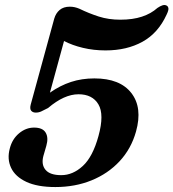

<svg xmlns="http://www.w3.org/2000/svg" viewBox="-20 -740 700 775"><path d="M19.5 -140.5Q29 -178.5 56.8 -201.8Q84.5 -225 117.5 -225Q152 -225 164.2 -204.8Q176.5 -184.5 167 -151.5L155 -110Q146 -75.5 164 -54.2Q182 -33 227.5 -33Q274 -33 314.2 -70Q354.5 -107 377.5 -191Q401.5 -278 377.2 -318.8Q353 -359.5 297 -359.5Q239 -359.5 174 -304Q157.5 -295.5 147 -290.5Q136.5 -285.5 124.5 -285.5Q112 -285.5 105.8 -293.2Q99.5 -301 104 -318L199 -665Q205.5 -687 221 -700Q236.5 -713 262 -713Q281.5 -713 301 -704.5Q339 -686 378.8 -673.2Q418.5 -660.5 465.5 -660.5Q516 -660.5 553 -672.8Q590 -685 615.5 -708Q626.5 -715.5 635.8 -718.5Q645 -721.5 652.5 -717.5Q658.5 -714.5 659.8 -706.5Q661 -698.5 652.5 -681Q618.5 -606.5 555.2 -571.5Q492 -536.5 406 -536.5Q358 -536.5 315 -546.8Q272 -557 238.5 -574.5L181.5 -366Q223 -395 266.5 -409.2Q310 -423.5 361 -423.5Q464.5 -423.5 510.2 -364.5Q556 -305.5 529 -209Q509.5 -139.5 462.8 -89.2Q416 -39 349.5 -12Q283 15 203.5 15Q131 15 86.2 -6Q41.5 -27 24.8 -62.5Q8 -98 19.5 -140.5Z"/></svg>

Font: Fraunces 9pt S050 SemiBold
Style: Italic
Weight: 600
Italic angle: -16°
Version: Version 1.000; ttfautohint (v1.8.3)